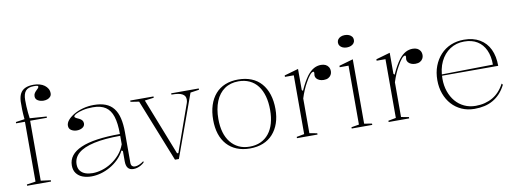

<svg xmlns="http://www.w3.org/2000/svg" viewBox="-60 -1092 3918 1454"><g transform="rotate(-10 1898.5 -365.0)"><path d="M54 0V-10L122 -20V-480H54V-490L122 -500Q118 -540 117 -576Q116 -612 117 -637Q119 -675 132 -698.5Q145 -722 170.5 -733.5Q196 -745 234 -745Q259 -745 280.5 -739Q302 -733 317.5 -721.5Q333 -710 342 -694.5Q351 -679 351 -659Q351 -644 342 -633.5Q333 -623 319 -618Q305 -613 289 -613Q265 -613 246 -624Q227 -635 227 -657Q227 -671 233.5 -681Q240 -691 248 -698.5Q256 -706 262 -712.5Q268 -719 268 -725Q268 -730 261 -732Q254 -734 234 -734Q191 -734 171.5 -711.5Q152 -689 152 -641Q152 -618 153 -594Q154 -570 156.5 -546Q159 -522 162 -500L291 -491V-481H162V-20L238 -10V0Z M656 -515Q709 -515 746.5 -500.5Q784 -486 808 -455.5Q832 -425 843 -378.5Q854 -332 854 -269V-36Q854 -18 862.5 -10Q871 -2 883 -2Q899 -2 917.5 -10Q936 -18 953 -31V-20Q941 -9 927 -1Q913 7 898.5 11Q884 15 870 15Q842 15 828 -2Q814 -19 814 -54Q814 -84 814 -97.5Q814 -111 814 -118Q814 -125 814 -133L804 -139Q785 -102 756 -73.5Q727 -45 691.5 -25Q656 -5 619 5Q582 15 547 15Q511 15 481 4Q451 -7 432.5 -31Q414 -55 414 -92Q414 -177 514 -220.5Q614 -264 814 -264Q814 -347 797.5 -398.5Q781 -450 744.5 -474.5Q708 -499 646 -499Q603 -499 569 -491Q535 -483 516 -472.5Q497 -462 497 -453Q497 -449 504 -444Q511 -439 530 -431Q560 -417 560 -391Q560 -370 541.5 -358.5Q523 -347 498 -347Q475 -347 456 -358.5Q437 -370 437 -394Q437 -416 455 -437Q473 -458 504 -476Q535 -494 574.5 -504.5Q614 -515 656 -515ZM814 -250Q693 -250 612 -232Q531 -214 491 -179.5Q451 -145 451 -94Q451 -63 466 -44Q481 -25 505.5 -16.5Q530 -8 560 -8Q594 -8 631.5 -19Q669 -30 704.5 -52.5Q740 -75 769 -108Q798 -141 814 -185Z M1191 0 1000 -480 935 -490V-500H1114V-490L1044 -481L1215 -45H1225L1354 -408Q1356 -413 1357 -420Q1358 -427 1358 -434Q1358 -448 1352.5 -458Q1347 -468 1334.5 -475.5Q1322 -483 1301.5 -486.5Q1281 -490 1250 -490V-500H1462V-490L1395 -480L1221 0Z M1766 -515Q1823 -515 1868 -497Q1913 -479 1944 -443.5Q1975 -408 1991 -358Q2007 -308 2007 -246Q2007 -186 1990.5 -138Q1974 -90 1943 -55.5Q1912 -21 1867.5 -3Q1823 15 1766 15Q1710 15 1665.5 -3Q1621 -21 1590 -55.5Q1559 -90 1543.5 -138Q1528 -186 1528 -246Q1528 -308 1544 -358Q1560 -408 1591 -443.5Q1622 -479 1666.5 -497Q1711 -515 1766 -515ZM1767 -501Q1704 -501 1659.5 -470Q1615 -439 1591.5 -381.5Q1568 -324 1568 -246Q1568 -189 1581 -144Q1594 -99 1620 -66.5Q1646 -34 1682.5 -16.5Q1719 1 1766 1Q1814 1 1851 -16Q1888 -33 1914 -65.5Q1940 -98 1953 -143.5Q1966 -189 1966 -246Q1966 -305 1953 -352Q1940 -399 1914.5 -432.5Q1889 -466 1851.5 -483.5Q1814 -501 1767 -501Z M2129 0V-10L2188 -21V-473H2120V-484L2228 -515V-353L2236 -345Q2252 -381 2267.5 -408Q2283 -435 2297 -454Q2323 -487 2349 -501Q2375 -515 2404 -515Q2424 -515 2438.5 -508Q2453 -501 2461.5 -487.5Q2470 -474 2470 -454Q2470 -440 2462.5 -427Q2455 -414 2441 -406.5Q2427 -399 2406 -399Q2388 -399 2373.5 -405Q2359 -411 2350.5 -421.5Q2342 -432 2342 -445Q2342 -450 2343 -453.5Q2344 -457 2344 -460.5Q2344 -464 2344 -467Q2344 -474 2338 -474Q2326 -474 2310.5 -455Q2295 -436 2278 -405Q2264 -381 2251 -350.5Q2238 -320 2228 -288V-21L2287 -10V0Z M2621 -611Q2603 -611 2589.5 -617Q2576 -623 2568 -633.5Q2560 -644 2560 -658Q2560 -673 2568 -683.5Q2576 -694 2589.5 -700Q2603 -706 2621 -706Q2639 -706 2653 -700Q2667 -694 2675 -683.5Q2683 -673 2683 -658Q2683 -644 2675 -633.5Q2667 -623 2653 -617Q2639 -611 2621 -611ZM2550 0V-10L2609 -20V-473H2541V-484L2649 -515V-20L2708 -10V0Z M2834 0V-10L2893 -21V-473H2825V-484L2933 -515V-353L2941 -345Q2957 -381 2972.5 -408Q2988 -435 3002 -454Q3028 -487 3054 -501Q3080 -515 3109 -515Q3129 -515 3143.5 -508Q3158 -501 3166.5 -487.5Q3175 -474 3175 -454Q3175 -440 3167.5 -427Q3160 -414 3146 -406.5Q3132 -399 3111 -399Q3093 -399 3078.5 -405Q3064 -411 3055.5 -421.5Q3047 -432 3047 -445Q3047 -450 3048 -453.5Q3049 -457 3049 -460.5Q3049 -464 3049 -467Q3049 -474 3043 -474Q3031 -474 3015.5 -455Q3000 -436 2983 -405Q2969 -381 2956 -350.5Q2943 -320 2933 -288V-21L2992 -10V0Z M3503 -515Q3574 -515 3624 -485.5Q3674 -456 3699.5 -402.5Q3725 -349 3725 -275H3292V-285L3687 -291Q3687 -356 3665.5 -403Q3644 -450 3603 -475.5Q3562 -501 3502 -501Q3441 -501 3393.5 -470Q3346 -439 3319 -383Q3292 -327 3292 -251Q3292 -198 3307.5 -153.5Q3323 -109 3351 -76Q3379 -43 3418.5 -24.5Q3458 -6 3506 -6Q3543 -6 3576 -14.5Q3609 -23 3636.5 -39Q3664 -55 3687 -80Q3710 -105 3727 -138L3735 -128Q3716 -90 3691 -63Q3666 -36 3635.5 -18.5Q3605 -1 3569.5 7Q3534 15 3493 15Q3439 15 3394.5 -5Q3350 -25 3318.5 -60Q3287 -95 3269.5 -143Q3252 -191 3252 -247Q3252 -307 3270.5 -355.5Q3289 -404 3322 -440Q3355 -476 3401 -495.5Q3447 -515 3503 -515Z"/></g></svg>

Font: Kalnia ExtraLight
Style: Regular
Weight: 250
Designer: Frida Medrano
Foundry: Frida Medrano
Version: Version 1.105